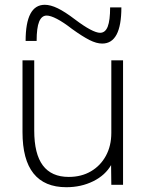

<svg xmlns="http://www.w3.org/2000/svg" viewBox="-20 -772 625 802"><path d="M257 10Q166 10 120 -47.5Q74 -105 74 -220V-520H123V-227Q123 -129 159 -81Q195 -33 267 -33Q320 -33 360 -56.5Q400 -80 422.5 -121.5Q445 -163 445 -217V-520H494V0H445L444 -84H445Q420 -40 369.5 -15Q319 10 257 10ZM407 -590Q383 -590 353.5 -605Q324 -620 281 -651Q245 -679 218 -693Q191 -707 175 -707Q154 -707 143.5 -681.5Q133 -656 133 -601H87Q87 -752 167 -752Q191 -752 221 -737.5Q251 -723 293 -691Q330 -663 356.5 -649Q383 -635 398 -635Q420 -635 430 -661Q440 -687 440 -741H487Q487 -590 407 -590Z"/></svg>

Font: M PLUS 2 Light
Style: Regular
Weight: 300
Designer: Coji Morishita
Foundry: UNDERFOREST DESIGN
Version: Version 1.001